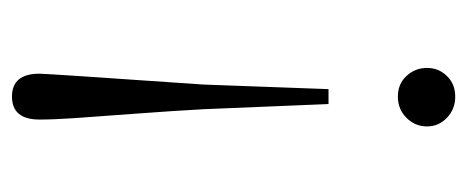

<svg xmlns="http://www.w3.org/2000/svg" viewBox="-254 -316 795 327"><g transform="rotate(90 143.5 -152.5)"><path d="M195.3 -482.4Q195.3 -461.9 180.7 -447.3Q166 -432.6 144.5 -432.6Q123 -432.6 109.4 -447.3Q95.7 -461.9 95.7 -482.4Q95.7 -502 109.4 -516.1Q123 -530.3 144.5 -530.3Q166 -530.3 180.7 -516.1Q195.3 -502 195.3 -482.4ZM105.5 177.7Q105.5 166 124 -101.6L131.8 -314.5H157.2L166 -101.6Q168.9 -48.8 173.8 16.6Q178.7 82 181.2 118.2Q183.6 154.3 183.6 177.7Q183.6 224.6 144.5 224.6Q105.5 224.6 105.5 177.7Z"/></g></svg>

Font: GenYoMin TW TTF ExtraLight
Style: Regular
Weight: 250
Version: Version 1.300